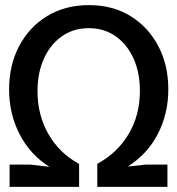

<svg xmlns="http://www.w3.org/2000/svg" viewBox="-20 -730 690 750"><path d="M17.5 0V-87H98.5L173 -78.5Q97.5 -126 56.5 -205.8Q15.5 -285.5 15.5 -380.5Q15.5 -475 54.5 -549.5Q93.5 -624 163.8 -667Q234 -710 327 -710Q421 -710 490.5 -666.8Q560 -623.5 598.8 -549.2Q637.5 -475 637.5 -381Q637.5 -285.5 596.2 -206.2Q555 -127 479 -79.5L548.5 -87H634V0H360V-90Q438.5 -132.5 482.5 -206.5Q526.5 -280.5 526.5 -375Q526.5 -446.5 501.5 -501.8Q476.5 -557 431.5 -588.5Q386.5 -620 327 -620Q267.5 -620 222.2 -588.5Q177 -557 151.8 -501.5Q126.5 -446 126.5 -373.5Q126.5 -281 168.8 -206.8Q211 -132.5 289 -89.5V0Z"/></svg>

Font: Azeret Mono Thin
Style: Regular
Weight: 100
Designer: Martin Vácha
Foundry: Displaay
Version: Version 1.002